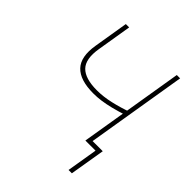

<svg xmlns="http://www.w3.org/2000/svg" viewBox="-193 -644 916 916"><g transform="rotate(45 265.0 -186.0)"><path d="M247.1 -185.5Q157.2 -185.5 118.4 -226.3Q79.6 -267.1 94.2 -354.5L123 -529.3H145.5L116.7 -354.5Q103.5 -275.9 136.5 -241.9Q169.4 -208 248.5 -208Q292 -208 339.1 -218.8Q386.2 -229.5 438 -248L433.6 -222.7Q391.1 -209 358.6 -200.9Q326.2 -192.9 299.6 -189.2Q272.9 -185.5 247.1 -185.5ZM379.4 0 466.8 -529.3H489.3L401.9 0ZM421.9 156.2 447.8 0H395L398.9 -22.5H474.1L444.3 156.2Z"/></g></svg>

Font: Inter 24pt Thin
Style: Italic
Weight: 250
Italic angle: -9.3988°
Version: Version 4.001;git-66647c0bb